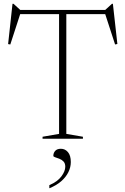

<svg xmlns="http://www.w3.org/2000/svg" viewBox="-20 -727 657 1006"><path d="M289.5 -668.5H327.5V-25.5L414.5 -10.5V0H203V-10.5L289.5 -25.5ZM554.5 -653H62.5L88 -660L34 -494L22.5 -496L45.5 -707H51L91.5 -670L75 -675H542.5L526 -670L566.5 -707H571.5L595 -496.5L583 -494L529 -660ZM238.5 243Q281 225 301.5 197.5Q322 170 322 146.5Q322 129 312.8 119.2Q303.5 109.5 291 104.8Q278.5 100 269 97Q259.5 94 259.5 89.5Q259.5 74 269.5 63.2Q279.5 52.5 299 52.5Q321 52.5 336 70Q351 87.5 351 122Q351 149.5 338.2 175.2Q325.5 201 300.5 222.8Q275.5 244.5 238.5 259.5Z"/></svg>

Font: Newsreader 24pt ExtraLight
Style: Regular
Weight: 250
Designer: Hugues Gentile
Foundry: Production Type
Version: Version 1.003